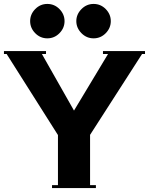

<svg xmlns="http://www.w3.org/2000/svg" viewBox="-30 -961 761 981"><path d="M386 -791.7Q359.9 -818.4 359.9 -853Q359.9 -887.7 386 -914.3Q412.1 -940.9 448.2 -940.9Q484.4 -940.9 510.3 -914.6Q536.1 -888.2 536.1 -853Q536.1 -817.9 510.3 -791.5Q484.4 -765.1 448.2 -765.1Q412.1 -765.1 386 -791.7ZM149.9 -791.5Q124 -817.9 124 -853Q124 -888.2 149.9 -914.6Q175.8 -940.9 211.9 -940.9Q248 -940.9 273.9 -914.6Q299.8 -888.2 299.8 -853Q299.8 -817.9 273.9 -791.5Q248 -765.1 211.9 -765.1Q175.8 -765.1 149.9 -791.5ZM235.8 0V-15.1H266.1V-271L3.9 -685.1H-9.8V-700.2H205.1V-685.1H184.1L348.1 -396L522 -685.1H496.1V-700.2H710.9V-685.1H695.8L430.2 -272V-15.1H460V0Z"/></svg>

Font: Copperplate CC
Style: Bold
Weight: 700
Designer: indestructible type*
Foundry: Cowboy Collective
Version: Version 1.000